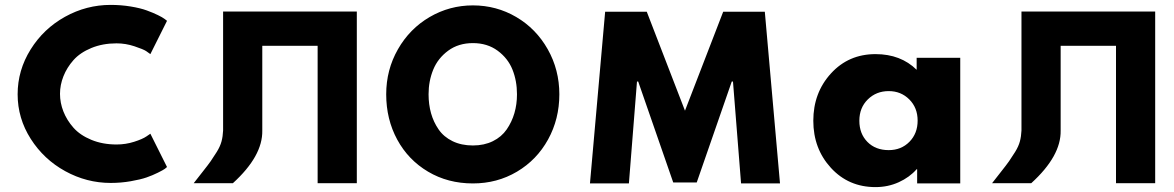

<svg xmlns="http://www.w3.org/2000/svg" viewBox="-20 -749 4794 784"><path d="M456 -159Q493 -159 527.5 -170Q562 -181 578 -192L594 -203L662 -67Q659 -64 653 -59.5Q647 -55 625 -44Q603 -33 578.5 -24.5Q554 -16 514 -9Q474 -2 432 -2Q334 -2 246.5 -50Q159 -98 105.5 -182Q52 -266 52 -364Q52 -462 105 -547Q158 -632 245.5 -680.5Q333 -729 432 -729Q474 -729 513.5 -722.5Q553 -716 579 -706.5Q605 -697 624.5 -687.5Q644 -678 653 -671L662 -664L594 -528Q588 -533 576.5 -540.5Q565 -548 529 -560Q493 -572 456 -572Q399 -572 353 -553Q307 -534 280 -503.5Q253 -473 239 -437.5Q225 -402 225 -366Q225 -329 239 -293.5Q253 -258 280 -227.5Q307 -197 353 -178Q399 -159 456 -159Z M1051 -216Q1053 -112 931 -1H771Q784 -18 807 -47Q830 -76 840.5 -91Q851 -106 865 -128.5Q879 -151 884.5 -171.5Q890 -192 891 -216V-702H1051H1277H1437V-1H1277V-562H1051Z M1557 -364Q1557 -464 1605 -548Q1653 -632 1734.5 -679.5Q1816 -727 1911 -727Q2007 -727 2088 -679.5Q2169 -632 2216.5 -548Q2264 -464 2264 -364Q2264 -263 2218 -179.5Q2172 -96 2091 -48Q2010 0 1911 0Q1809 0 1728 -48Q1647 -96 1602 -179Q1557 -262 1557 -364ZM1730 -364Q1730 -323 1740 -287Q1750 -251 1771 -220.5Q1792 -190 1828 -172.5Q1864 -155 1911 -155Q1957 -155 1992.5 -172.5Q2028 -190 2049 -220.5Q2070 -251 2080.5 -287Q2091 -323 2091 -364Q2091 -419 2072.5 -465Q2054 -511 2012 -542Q1970 -573 1911 -573Q1852 -573 1810 -542Q1768 -511 1749 -464.5Q1730 -418 1730 -364Z M3006 0 2973 -416H2968L2825 -4H2729L2586 -416H2581L2548 0H2389L2451 -701H2621L2777 -297L2933 -701H3103L3165 0Z M3555 -528Q3658 -528 3723 -464V-513H3901V0H3725V-58H3723Q3694 -25 3650 -5Q3606 15 3555 15Q3445 15 3373 -63.5Q3301 -142 3301 -256Q3301 -370 3373 -449Q3445 -528 3555 -528ZM3489 -256Q3489 -203 3522 -169.5Q3555 -136 3609 -136Q3660 -136 3693.5 -170Q3727 -204 3727 -256.5Q3727 -309 3693 -343Q3659 -377 3609 -377Q3558 -377 3523.5 -343Q3489 -309 3489 -256Z M4311 -216Q4313 -112 4191 -1H4031Q4044 -18 4067 -47Q4090 -76 4100.5 -91Q4111 -106 4125 -128.5Q4139 -151 4144.5 -171.5Q4150 -192 4151 -216V-702H4311H4537H4697V-1H4537V-562H4311Z"/></svg>

Font: Hussar
Style: BoldWeb
Weight: 700
Foundry: Cannot Into Space Fonts
Version: Version 2.00